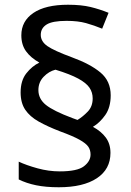

<svg xmlns="http://www.w3.org/2000/svg" viewBox="-20 -785 553 810"><path d="M67 -395Q67 -445 91 -475.5Q115 -506 146 -521Q110 -541 90 -568.5Q70 -596 70 -636Q70 -696 121 -730.5Q172 -765 267 -765Q323 -765 362 -755.5Q401 -746 438 -731L411 -664Q377 -678 343 -687.5Q309 -697 261 -697Q201 -697 176.5 -681.5Q152 -666 152 -638Q152 -610 180 -590.5Q208 -571 284 -543Q361 -515 404 -479Q447 -443 447 -383Q447 -332 424 -299.5Q401 -267 372 -250Q407 -231 426.5 -204.5Q446 -178 446 -140Q446 -71 388.5 -33Q331 5 228 5Q173 5 132 -3.5Q91 -12 59 -28V-103Q91 -88 138 -75Q185 -62 232 -62Q306 -62 334 -83.5Q362 -105 362 -133Q362 -152 352.5 -166Q343 -180 315.5 -195.5Q288 -211 233 -231Q181 -251 143.5 -272Q106 -293 86.5 -322Q67 -351 67 -395ZM142 -405Q142 -368 173.5 -342.5Q205 -317 285 -287L307 -279Q330 -293 350.5 -314.5Q371 -336 371 -370Q371 -395 357.5 -415Q344 -435 310 -453.5Q276 -472 214 -491Q186 -484 164 -461Q142 -438 142 -405Z"/></svg>

Font: Noto Znamenny Musical Notation
Style: Regular
Weight: 400
Version: Version 1.003; ttfautohint (v1.8.4.7-5d5b)